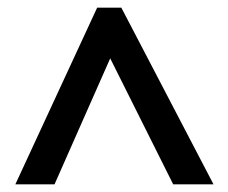

<svg xmlns="http://www.w3.org/2000/svg" viewBox="-20 -738 593 500"><path d="M20 -258 233 -718H296L536 -258H431L267 -586L122 -258Z"/></svg>

Font: Noto Sans Syriac Eastern SemiBold
Style: Regular
Weight: 600
Designer: Patrick Giasson and the Monotype Design Team
Foundry: Monotype Imaging Inc.
Version: Version 3.001